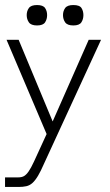

<svg xmlns="http://www.w3.org/2000/svg" viewBox="-24 -564 435 762"><path d="M-4 178V140H48Q62 140 71 135Q80 130 89.5 116.5Q99 103 111 77L161 -32L2 -406H50L185 -82L328 -406H377L151 85Q138 115 127 133.5Q116 152 105 162Q94 172 80.5 175Q67 178 50 178ZM123 -463Q99 -463 90.5 -475.5Q82 -488 82 -504Q82 -520 90.5 -532Q99 -544 123 -544Q147 -544 155 -532Q163 -520 163 -504Q163 -488 155 -475.5Q147 -463 123 -463ZM267 -463Q243 -463 234.5 -475.5Q226 -488 226 -504Q226 -520 234.5 -532Q243 -544 267 -544Q292 -544 299.5 -532Q307 -520 307 -504Q307 -488 299 -475.5Q291 -463 267 -463Z"/></svg>

Font: Darker Grotesque
Style: Regular
Weight: 400
Designer: Gabriel Lam
Foundry: TypeRant
Version: Version 1.000;gftools[0.9.28]